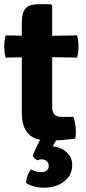

<svg xmlns="http://www.w3.org/2000/svg" viewBox="-22 -669 412 920"><path d="M82.5 -559Q82.5 -609 101 -629Q119.5 -649 163.5 -649H221.5L228 -642.5V-155.5Q228 -133.5 238.2 -121.2Q248.5 -109 272 -109H330Q341.5 -74.5 341.5 -38Q341.5 -30 341 -21Q340.5 -12 338 -4.5Q311 -1 276 2Q241 5 211 5Q145.5 5 114 -27.8Q82.5 -60.5 82.5 -129ZM347.5 -499.5Q354 -473 354 -447Q354 -418.5 347.5 -393L164 -396L5 -393Q-1.5 -418.5 -1.5 -447Q-1.5 -473 5 -499.5L168 -496.5ZM135 77Q140.5 61 152.8 35.5Q165 10 174.5 -5.5H253.5Q248 1 241.2 12.8Q234.5 24.5 230.5 32.5Q271.5 36 297.8 60.8Q324 85.5 324 121Q324 169.5 285.8 200Q247.5 230.5 187.5 230.5Q163 230.5 139.2 223.8Q115.5 217 102.5 207.5Q103.5 191 109.8 173Q116 155 127 142.5Q135.5 148 148 152Q160.5 156 174 156Q192 156 201.8 147.8Q211.5 139.5 211.5 126Q211.5 112.5 202.2 103.5Q193 94.5 177.5 94.5Q171.5 94.5 166.5 95.8Q161.5 97 157 99Q141 92 135 77Z"/></svg>

Font: Signika Negative Light
Style: Bold
Weight: 700
Version: Version 2.001